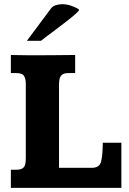

<svg xmlns="http://www.w3.org/2000/svg" viewBox="-20 -903 621 923"><path d="M32.2 0V-86.9H55.2Q79.1 -86.9 89.1 -94.2Q99.1 -101.6 101.6 -114.3Q104 -127 104 -142.6V-482.9Q104 -487.3 104 -492.2Q104 -497.1 104 -502Q104 -522 96.2 -536.9Q88.4 -551.8 55.2 -551.8H32.2V-638.7Q37.1 -638.7 58.8 -638.2Q80.6 -637.7 105.7 -637.5Q130.9 -637.2 146 -637.2Q192.9 -637.2 237.8 -637.7Q282.7 -638.2 341.3 -638.7V-551.8H309.6Q287.6 -551.8 278.1 -543.5Q268.6 -535.2 266.1 -522.5Q263.7 -509.8 263.7 -496.1V-96.2H421.4Q459 -96.2 466.3 -127.2Q473.6 -158.2 474.1 -216.8H563.5V0ZM109.4 -707 224.6 -861.8Q232.9 -873 247.8 -877.9Q262.7 -882.8 279.3 -882.8Q298.8 -882.8 317.4 -877Q335.9 -871.1 348.1 -864.5Q360.4 -857.9 360.4 -855.5Q359.9 -850.6 343 -835.7Q326.2 -820.8 301 -801.3Q275.9 -781.7 249.8 -762.2Q223.6 -742.7 203.4 -727.5Q183.1 -712.4 177.2 -707Z"/></svg>

Font: Kameron
Style: Bold
Weight: 700
Designer: Vernon Adams
Foundry: Vernon Adams
Version: Version 1.100